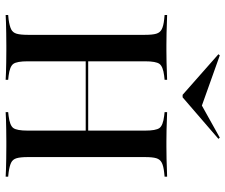

<svg xmlns="http://www.w3.org/2000/svg" viewBox="-79 -718 797 679"><g transform="rotate(90 319.5 -378.5)"><path d="M103.2 -369.4V-492.7Q103.2 -519.4 99.2 -532.7Q95.2 -546 83.5 -552Q71.8 -558.1 49.2 -560.5L33.1 -562.1V-571Q44.4 -571 60.5 -570.2Q76.6 -569.4 97.2 -569Q117.7 -568.5 140.3 -568.5H149.2H158.9Q181.5 -568.5 200.8 -569Q220.2 -569.4 235.9 -570.2Q251.6 -571 262.1 -571V-562.1L247.6 -560.5Q215.3 -556.5 206 -544Q196.8 -531.5 196.8 -492.7V-369.4ZM441.9 -201.6V-492.7Q441.9 -531.5 432.7 -544Q423.4 -556.5 390.3 -560.5L376.6 -562.1V-571Q387.1 -571 402.8 -570.2Q418.5 -569.4 438.3 -569Q458.1 -568.5 479.8 -568.5H488.7H497.6Q521.8 -568.5 541.9 -569Q562.1 -569.4 578.2 -570.2Q594.4 -571 604.8 -571V-562.1L589.5 -560.5Q566.9 -558.1 555.2 -552Q543.5 -546 539.5 -532.7Q535.5 -519.4 535.5 -492.7V-201.6ZM140.3 -2.4Q117.7 -2.4 97.2 -2Q76.6 -1.6 60.5 -1.2Q44.4 -0.8 33.1 0V-8.9L49.2 -10.5Q71.8 -13.7 83.5 -19.4Q95.2 -25 99.2 -38.7Q103.2 -52.4 103.2 -78.2V-369.4H196.8V-78.2Q196.8 -39.5 206 -27Q215.3 -14.5 247.6 -10.5L262.1 -8.9V0Q251.6 -0.8 235.9 -1.2Q220.2 -1.6 200.8 -2Q181.5 -2.4 158.1 -2.4H149.2ZM159.7 -283.1V-291.9H478.2V-283.1ZM479.8 -2.4Q458.1 -2.4 438.3 -2Q418.5 -1.6 402.8 -1.2Q387.1 -0.8 376.6 0V-8.9L390.3 -10.5Q423.4 -14.5 432.7 -27Q441.9 -39.5 441.9 -78.2V-201.6H535.5V-78.2Q535.5 -52.4 539.5 -38.7Q543.5 -25 555.2 -19.4Q566.9 -13.7 589.5 -10.5L604.8 -8.9V0Q594.4 -0.8 578.2 -1.2Q562.1 -1.6 541.9 -2Q521.8 -2.4 497.6 -2.4H488.7ZM466.9 -757.3 471 -752.4 324.2 -625.8H315.3L171.8 -752.4L175.8 -757.3L372.6 -687.1L326.6 -679Z"/></g></svg>

Font: Playfair 144pt SemiCondensed Medium
Style: Regular
Weight: 500
Width: 4
Designer: Claus Eggers Sørensen
Foundry: Claus Eggers Sørensen
Version: Version 2.203